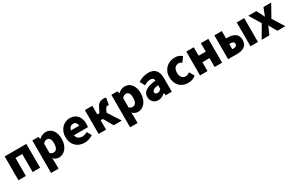

<svg xmlns="http://www.w3.org/2000/svg" viewBox="208 -2172 6042 3968"><g transform="rotate(-30 3229.0 -188.0)"><path d="M72 0H250V-430H411V0H589V-569H72Z M732 207H910V44L904 -45C942 -7 988 14 1036 14C1158 14 1275 -98 1275 -294C1275 -469 1189 -583 1053 -583C994 -583 938 -554 893 -514H890L877 -569H732ZM994 -132C967 -132 938 -140 910 -165V-390C940 -423 967 -438 1000 -438C1063 -438 1092 -391 1092 -291C1092 -177 1048 -132 994 -132Z M1648 14C1714 14 1792 -9 1851 -51L1792 -158C1751 -134 1713 -122 1672 -122C1600 -122 1546 -154 1530 -232H1864C1868 -246 1872 -277 1872 -309C1872 -464 1792 -583 1628 -583C1491 -583 1358 -469 1358 -285C1358 -96 1484 14 1648 14ZM1527 -349C1539 -416 1582 -447 1631 -447C1696 -447 1721 -405 1721 -349Z M1986 0H2164V-224H2217L2345 0H2539L2348 -298L2375 -360C2396 -408 2418 -415 2446 -415C2454 -415 2461 -412 2468 -410L2495 -575C2481 -581 2465 -583 2448 -583C2363 -583 2311 -561 2264 -464L2215 -363H2164V-569H1986Z M2618 207H2796V44L2790 -45C2828 -7 2874 14 2922 14C3044 14 3161 -98 3161 -294C3161 -469 3075 -583 2939 -583C2880 -583 2824 -554 2779 -514H2776L2763 -569H2618ZM2880 -132C2853 -132 2824 -140 2796 -165V-390C2826 -423 2853 -438 2886 -438C2949 -438 2978 -391 2978 -291C2978 -177 2934 -132 2880 -132Z M3407 14C3470 14 3523 -15 3570 -57H3575L3587 0H3732V-323C3732 -501 3649 -583 3502 -583C3413 -583 3332 -553 3257 -508L3319 -391C3376 -423 3423 -441 3468 -441C3526 -441 3550 -414 3554 -368C3332 -344 3238 -279 3238 -159C3238 -64 3302 14 3407 14ZM3468 -124C3431 -124 3407 -140 3407 -173C3407 -213 3443 -246 3554 -260V-169C3528 -141 3504 -124 3468 -124Z M4120 14C4180 14 4252 -4 4308 -53L4239 -170C4210 -147 4176 -130 4140 -130C4071 -130 4019 -190 4019 -285C4019 -379 4068 -439 4147 -439C4171 -439 4193 -430 4219 -409L4302 -522C4259 -559 4205 -583 4136 -583C3977 -583 3837 -473 3837 -285C3837 -96 3960 14 4120 14Z M4406 0H4584V-212H4754V0H4932V-569H4754V-367H4584V-569H4406Z M5076 0H5290C5428 0 5536 -49 5536 -198C5536 -342 5428 -392 5290 -392H5254V-569H5076ZM5610 0H5788V-569H5610ZM5254 -136V-261H5283C5340 -261 5367 -239 5367 -199C5367 -156 5340 -136 5283 -136Z M5876 0H6061L6100 -90C6114 -123 6128 -156 6142 -187H6147C6165 -156 6182 -122 6199 -90L6251 0H6442L6268 -276L6432 -569H6248L6213 -482C6201 -449 6187 -416 6176 -384H6171C6155 -416 6139 -449 6124 -482L6077 -569H5886L6050 -296Z"/></g></svg>

Font: Noto Sans JP Black
Style: Regular
Weight: 900
Designer: Ryoko NISHIZUKA  (kana, bopomofo & ideographs); Paul D. Hunt (Latin, Greek & Cyrillic); Sandoll Communications , Soo-you
Foundry: Adobe
Version: Version 2.002;hotconv 1.0.116;makeotfexe 2.5.65601